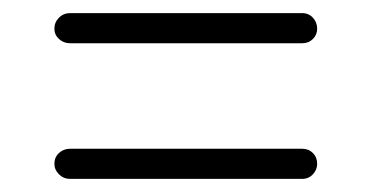

<svg xmlns="http://www.w3.org/2000/svg" viewBox="-20 -405 568 293"><path d="M441 -339H87Q77 -339 70 -345.5Q63 -352 63 -361Q63 -371 70 -378Q77 -385 87 -385H441Q451 -385 457.5 -378Q464 -371 464 -361Q464 -352 457.5 -345.5Q451 -339 441 -339ZM441 -132H87Q77 -132 70 -139Q63 -146 63 -155Q63 -165 70 -171.5Q77 -178 87 -178H441Q451 -178 457.5 -171.5Q464 -165 464 -155Q464 -146 457.5 -139Q451 -132 441 -132Z"/></svg>

Font: Hoogli
Style: Regular
Weight: 400
Designer: Anand Singh Naorem
Foundry: Brand New Type
Version: Version 1.00 b007